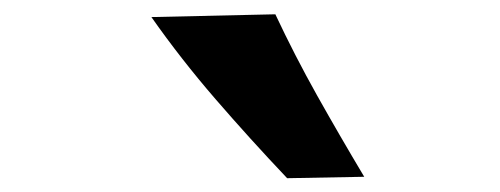

<svg xmlns="http://www.w3.org/2000/svg" viewBox="-20 -879 703 270"><path d="M383.8 -628.4Q331.5 -683.6 283 -739.7Q234.4 -795.9 192.9 -855L367.2 -858.9Q394.5 -800.8 426 -744.6Q457.5 -688.5 492.2 -630.4Z"/></svg>

Font: Pinar-DS3-FD Bold
Style: Regular
Weight: 700
Designer: Amin Abedi
Version: Version 3.000